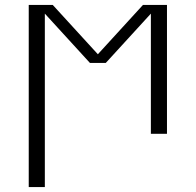

<svg xmlns="http://www.w3.org/2000/svg" viewBox="-20 -540 790 775"><path d="M96 215V-520H193L375 -321L557 -520H654V0H589V-485L407 -286H343L161 -485V215Z"/></svg>

Font: Iosevka Etoile Light
Style: Regular
Weight: 300
Designer: Belleve Invis
Foundry: Belleve Invis
Version: Version 25.0.1; ttfautohint (v1.8.4)